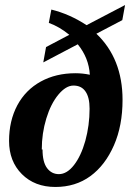

<svg xmlns="http://www.w3.org/2000/svg" viewBox="-20 -732 540 763"><path d="M256 -594H255Q216 -626 174 -641L184 -694Q257 -676 324 -632L477 -712L466 -652L363 -598Q467 -499 467 -335Q467 -233 433 -155Q398 -75 339 -32Q280 11 200 11Q118 11 67 -40Q16 -91 16 -172Q16 -252 49 -314Q82 -375 142 -408Q202 -441 280 -441Q308 -441 337 -435Q333 -502 289 -556L152 -484L163 -545ZM146 -138H149Q149 -88 167 -64Q185 -40 214 -40Q246 -40 274 -76Q302 -112 319 -172Q336 -234 336 -300Q336 -345 320 -368Q304 -392 272 -392Q242 -392 212 -356Q182 -320 164 -261Q146 -202 146 -138Z"/></svg>

Font: Libra Serif Modern
Style: Bold Italic
Weight: 700
Italic angle: -12°
Designer: Stefan Peev, Context Ltd
Foundry: Stefan Peev, Context Ltd
Version: Version 1.000